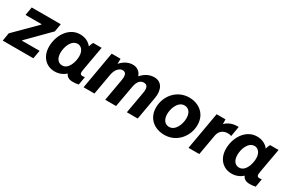

<svg xmlns="http://www.w3.org/2000/svg" viewBox="51 -1417 3421 2312"><g transform="rotate(30 1761.5 -261.0)"><path d="M-25 0H401L421 -115H176L177 -121L463 -410L482 -520H78L58 -405H282L281 -399L-6 -112Z M954 9C982 9 1010 6 1033 0L1052 -114C1042 -111 1032 -110 1021 -110C987 -110 980 -128 990 -183L1050 -520H932C923 -503 914 -480 908 -458C872 -504 818 -532 747 -532C594 -532 494 -378 494 -217C494 -82 578 10 700 10C761 10 812 -12 852 -48C866 -11 898 9 954 9ZM779 -418C817 -418 868 -385 868 -297C868 -216 830 -98 743 -98C685 -98 650 -146 650 -222C650 -303 690 -418 779 -418Z M1099 0H1250L1301 -288C1316 -374 1363 -414 1406 -414C1455 -414 1465 -370 1453 -302L1400 0H1551L1604 -296C1618 -377 1654 -412 1701 -412C1756 -412 1766 -367 1754 -300L1701 0H1852L1908 -319C1930 -441 1882 -531 1779 -531C1720 -531 1657 -506 1603 -443C1585 -498 1541 -533 1480 -533C1422 -533 1363 -506 1312 -449C1313 -474 1314 -498 1313 -520H1190Z M2227 11C2395 11 2515 -131 2515 -292C2515 -445 2401 -530 2265 -530C2096 -530 1976 -388 1976 -227C1976 -76 2085 11 2227 11ZM2228 -101C2168 -101 2132 -150 2132 -225C2132 -305 2175 -419 2263 -419C2324 -419 2359 -370 2359 -296C2359 -213 2315 -101 2228 -101Z M2558 0H2708L2758 -284C2769 -351 2818 -393 2894 -389C2909 -388 2922 -384 2932 -380L2956 -520H2939C2874 -520 2818 -499 2773 -455C2774 -475 2773 -496 2772 -520H2649Z M3414 9C3442 9 3470 6 3493 0L3512 -114C3502 -111 3492 -110 3481 -110C3447 -110 3440 -128 3450 -183L3510 -520H3392C3383 -503 3374 -480 3368 -458C3332 -504 3278 -532 3207 -532C3054 -532 2954 -378 2954 -217C2954 -82 3038 10 3160 10C3221 10 3272 -12 3312 -48C3326 -11 3358 9 3414 9ZM3239 -418C3277 -418 3328 -385 3328 -297C3328 -216 3290 -98 3203 -98C3145 -98 3110 -146 3110 -222C3110 -303 3150 -418 3239 -418Z"/></g></svg>

Font: Fixel Text 20240404
Style: Bold Italic
Weight: 700
Width: 4
Italic angle: -10°
Designer: AlfaBravo + MacPaw
Foundry: Kyrylo Tkachov, Marchela Mozhyna, Serhii Makarenko, Maria Weinstein, Zakhar Kryvoshyya
Version: Version 1.211;Glyphs 3.2 (3225)